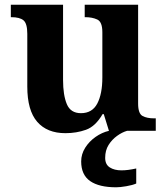

<svg xmlns="http://www.w3.org/2000/svg" viewBox="-20 -556 707 816"><path d="M258 10Q180 10 138 -38.5Q96 -87 96 -188V-412Q96 -456 80 -469.5Q64 -483 28 -483H26V-536H248V-216Q248 -152 264 -113.5Q280 -75 324 -75Q372 -75 393.5 -116Q415 -157 415 -227V-419Q415 -463 393.5 -473Q372 -483 343 -483H340V-536H567V-116Q567 -73 586 -63Q605 -53 634 -53H642V0H443L421 -71H416Q386 -19 345.5 -4.5Q305 10 258 10ZM474 240Q401 240 363 213.5Q325 187 325 130Q325 99 342 72Q359 45 386 26Q413 7 443 0H520Q499 6 477.5 21.5Q456 37 441.5 60Q427 83 427 115Q427 143 446.5 155.5Q466 168 496 168Q510 168 525.5 166Q541 164 559 160V224Q543 231 516.5 235.5Q490 240 474 240Z"/></svg>

Font: Noto Serif Yezidi
Style: Bold
Weight: 700
Designer: Dalton Maag Ltd
Foundry: Dalton Maag Ltd
Version: Version 1.001; ttfautohint (v1.8.4.7-5d5b)